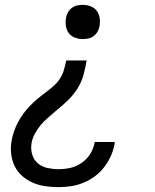

<svg xmlns="http://www.w3.org/2000/svg" viewBox="-20 -558 640 791"><path d="M221 213Q193 213 166 209Q139 205 115 194.5Q91 184 71.5 167Q52 150 40.5 126.5Q29 103 26 75.5Q23 48 28 21Q31 2 38 -17.5Q45 -37 54.5 -55Q64 -73 76.5 -90Q89 -107 103.5 -122Q118 -137 134 -150.5Q150 -164 167 -176.5Q184 -189 200 -203Q216 -217 227 -234Q238 -251 243.5 -270.5Q249 -290 253 -309H337Q332 -279 324 -249.5Q316 -220 299 -193Q282 -166 258.5 -143.5Q235 -121 210 -101L209 -100Q193 -86 176.5 -72Q160 -58 146.5 -41.5Q133 -25 123 -6Q113 13 110 32Q106 56 112.5 78Q119 100 135.5 114.5Q152 129 175 134Q198 139 221 139Q246 139 270.5 133.5Q295 128 316.5 113Q338 98 352 75.5Q366 53 370 28Q370 28 370 28Q370 28 370 27H453Q453 28 453 28.5Q453 29 453 29Q449 56 438.5 80.5Q428 105 411.5 127.5Q395 150 372.5 167Q350 184 324.5 194.5Q299 205 273 209Q247 213 221 213ZM321 -397Q304 -397 288.5 -403Q273 -409 263.5 -421.5Q254 -434 251.5 -451Q249 -468 252 -485Q254 -496 260 -507Q266 -518 276 -525.5Q286 -533 298 -535.5Q310 -538 321 -538Q338 -538 353.5 -532Q369 -526 378.5 -513.5Q388 -501 390.5 -484Q393 -467 390 -450Q388 -439 382 -428Q376 -417 366 -409.5Q356 -402 344.5 -399.5Q333 -397 321 -397Z"/></svg>

Font: Iosevka Curly Extended
Style: Italic
Weight: 400
Width: 7
Italic angle: -9°
Monospace: yes
Designer: Belleve Invis
Foundry: Belleve Invis
Version: Version 11.1.0; ttfautohint (v1.8.3)